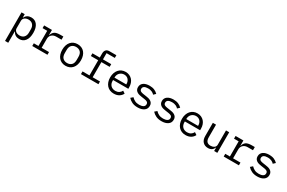

<svg xmlns="http://www.w3.org/2000/svg" viewBox="180 -2354 6240 4169"><g transform="rotate(30 3300.0 -270.0)"><path d="M95 -516H175V-432H179Q229 -528 338 -528Q433 -528 486.5 -457Q540 -386 540 -258Q540 -130 486.5 -59Q433 12 338 12Q229 12 179 -84H175V200H95ZM307 -59Q377 -59 415.5 -101.5Q454 -144 454 -214V-302Q454 -372 415.5 -414.5Q377 -457 307 -457Q280 -457 256 -450Q232 -443 214 -429.5Q196 -416 185.5 -396.5Q175 -377 175 -351V-165Q175 -139 185.5 -119.5Q196 -100 214 -86.5Q232 -73 256 -66Q280 -59 307 -59Z M662 -68H778V-448H662V-516H858V-386H863Q879 -447 923.5 -481.5Q968 -516 1072 -516H1144V-436H1012Q943 -436 900.5 -396Q858 -356 858 -291V-68H1043V0H662Z M1500 12Q1446 12 1402.5 -7Q1359 -26 1328.5 -61.5Q1298 -97 1282 -146.5Q1266 -196 1266 -258Q1266 -319 1282 -369Q1298 -419 1328.5 -454.5Q1359 -490 1402.5 -509Q1446 -528 1500 -528Q1554 -528 1597.5 -509Q1641 -490 1671.5 -454.5Q1702 -419 1718 -369Q1734 -319 1734 -258Q1734 -196 1718 -146.5Q1702 -97 1671.5 -61.5Q1641 -26 1597.5 -7Q1554 12 1500 12ZM1500 -57Q1567 -57 1608 -97Q1649 -137 1649 -221V-295Q1649 -379 1608 -419Q1567 -459 1500 -459Q1433 -459 1392 -419Q1351 -379 1351 -295V-221Q1351 -137 1392 -97Q1433 -57 1500 -57Z M1883 -68H2057V-448H1873V-516H2057V-622Q2057 -674 2084.5 -707Q2112 -740 2171 -740H2344V-672H2137V-516H2344V-448H2137V-68H2321V0H1883Z M2709 12Q2653 12 2608.5 -7Q2564 -26 2532.5 -61.5Q2501 -97 2484 -146.5Q2467 -196 2467 -257Q2467 -319 2484.5 -369Q2502 -419 2533 -454.5Q2564 -490 2607.5 -509Q2651 -528 2704 -528Q2756 -528 2798.5 -509Q2841 -490 2871 -456.5Q2901 -423 2917 -377Q2933 -331 2933 -276V-238H2551V-214Q2551 -180 2562 -151Q2573 -122 2593.5 -101Q2614 -80 2643.5 -68.5Q2673 -57 2709 -57Q2761 -57 2799 -81Q2837 -105 2857 -147L2916 -107Q2893 -55 2839.5 -21.5Q2786 12 2709 12ZM2704 -462Q2671 -462 2643 -450Q2615 -438 2594.5 -417Q2574 -396 2562.5 -367.5Q2551 -339 2551 -305V-298H2847V-309Q2847 -343 2836.5 -371Q2826 -399 2807.5 -419.5Q2789 -440 2762.5 -451Q2736 -462 2704 -462Z M3306 12Q3225 12 3166.5 -15.5Q3108 -43 3067 -89L3121 -136Q3158 -97 3202 -76Q3246 -55 3308 -55Q3368 -55 3406.5 -76.5Q3445 -98 3445 -144Q3445 -164 3437.5 -177.5Q3430 -191 3417 -199Q3404 -207 3388 -211.5Q3372 -216 3354 -219L3273 -231Q3246 -235 3214.5 -242Q3183 -249 3157 -264.5Q3131 -280 3113.5 -306Q3096 -332 3096 -374Q3096 -413 3111.5 -441.5Q3127 -470 3155 -489.5Q3183 -509 3221 -518.5Q3259 -528 3304 -528Q3374 -528 3425.5 -506Q3477 -484 3514 -445L3462 -396Q3453 -407 3439.5 -418.5Q3426 -430 3406.5 -439.5Q3387 -449 3361 -455Q3335 -461 3301 -461Q3240 -461 3207.5 -440Q3175 -419 3175 -379Q3175 -359 3182.5 -345.5Q3190 -332 3203 -324Q3216 -316 3232.5 -311.5Q3249 -307 3266 -304L3347 -292Q3375 -288 3406 -281Q3437 -274 3463 -258.5Q3489 -243 3506.5 -217Q3524 -191 3524 -149Q3524 -72 3464.5 -30Q3405 12 3306 12Z M3906 12Q3825 12 3766.5 -15.5Q3708 -43 3667 -89L3721 -136Q3758 -97 3802 -76Q3846 -55 3908 -55Q3968 -55 4006.5 -76.5Q4045 -98 4045 -144Q4045 -164 4037.5 -177.5Q4030 -191 4017 -199Q4004 -207 3988 -211.5Q3972 -216 3954 -219L3873 -231Q3846 -235 3814.5 -242Q3783 -249 3757 -264.5Q3731 -280 3713.5 -306Q3696 -332 3696 -374Q3696 -413 3711.5 -441.5Q3727 -470 3755 -489.5Q3783 -509 3821 -518.5Q3859 -528 3904 -528Q3974 -528 4025.5 -506Q4077 -484 4114 -445L4062 -396Q4053 -407 4039.5 -418.5Q4026 -430 4006.5 -439.5Q3987 -449 3961 -455Q3935 -461 3901 -461Q3840 -461 3807.5 -440Q3775 -419 3775 -379Q3775 -359 3782.5 -345.5Q3790 -332 3803 -324Q3816 -316 3832.5 -311.5Q3849 -307 3866 -304L3947 -292Q3975 -288 4006 -281Q4037 -274 4063 -258.5Q4089 -243 4106.5 -217Q4124 -191 4124 -149Q4124 -72 4064.5 -30Q4005 12 3906 12Z M4509 12Q4453 12 4408.5 -7Q4364 -26 4332.5 -61.5Q4301 -97 4284 -146.5Q4267 -196 4267 -257Q4267 -319 4284.5 -369Q4302 -419 4333 -454.5Q4364 -490 4407.5 -509Q4451 -528 4504 -528Q4556 -528 4598.5 -509Q4641 -490 4671 -456.5Q4701 -423 4717 -377Q4733 -331 4733 -276V-238H4351V-214Q4351 -180 4362 -151Q4373 -122 4393.5 -101Q4414 -80 4443.5 -68.5Q4473 -57 4509 -57Q4561 -57 4599 -81Q4637 -105 4657 -147L4716 -107Q4693 -55 4639.5 -21.5Q4586 12 4509 12ZM4504 -462Q4471 -462 4443 -450Q4415 -438 4394.5 -417Q4374 -396 4362.5 -367.5Q4351 -339 4351 -305V-298H4647V-309Q4647 -343 4636.5 -371Q4626 -399 4607.5 -419.5Q4589 -440 4562.5 -451Q4536 -462 4504 -462Z M5222 -84H5218Q5210 -65 5198 -47.5Q5186 -30 5168.5 -17Q5151 -4 5127 4Q5103 12 5071 12Q4990 12 4941 -39.5Q4892 -91 4892 -185V-516H4972V-199Q4972 -128 5003 -93.5Q5034 -59 5094 -59Q5118 -59 5141 -65Q5164 -71 5182 -83Q5200 -95 5211 -113.5Q5222 -132 5222 -158V-516H5302V0H5222Z M5462 -68H5578V-448H5462V-516H5658V-386H5663Q5679 -447 5723.5 -481.5Q5768 -516 5872 -516H5944V-436H5812Q5743 -436 5700.5 -396Q5658 -356 5658 -291V-68H5843V0H5462Z M6306 12Q6225 12 6166.5 -15.5Q6108 -43 6067 -89L6121 -136Q6158 -97 6202 -76Q6246 -55 6308 -55Q6368 -55 6406.5 -76.5Q6445 -98 6445 -144Q6445 -164 6437.5 -177.5Q6430 -191 6417 -199Q6404 -207 6388 -211.5Q6372 -216 6354 -219L6273 -231Q6246 -235 6214.5 -242Q6183 -249 6157 -264.5Q6131 -280 6113.5 -306Q6096 -332 6096 -374Q6096 -413 6111.5 -441.5Q6127 -470 6155 -489.5Q6183 -509 6221 -518.5Q6259 -528 6304 -528Q6374 -528 6425.5 -506Q6477 -484 6514 -445L6462 -396Q6453 -407 6439.5 -418.5Q6426 -430 6406.5 -439.5Q6387 -449 6361 -455Q6335 -461 6301 -461Q6240 -461 6207.5 -440Q6175 -419 6175 -379Q6175 -359 6182.5 -345.5Q6190 -332 6203 -324Q6216 -316 6232.5 -311.5Q6249 -307 6266 -304L6347 -292Q6375 -288 6406 -281Q6437 -274 6463 -258.5Q6489 -243 6506.5 -217Q6524 -191 6524 -149Q6524 -72 6464.5 -30Q6405 12 6306 12Z"/></g></svg>

Font: PlemolJP35 Console
Style: Regular
Weight: 400
Version: v2.0.3; ttfautohint (v1.8.4.7-5d5b-dirty) -l 6 -r 45 -G 200 